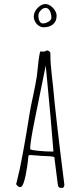

<svg xmlns="http://www.w3.org/2000/svg" viewBox="-20 -920 401 949"><path d="M195.8 -785.2Q224.6 -785.2 242.2 -800Q259.8 -814.9 259.8 -842.3Q259.8 -854.5 251.5 -868.2Q243.2 -881.8 230.2 -890.9Q217.3 -899.9 205.1 -899.9Q190.9 -899.9 177.5 -890.6Q164.1 -881.3 155.5 -866.9Q147 -852.5 147 -837.9Q147 -824.7 153.8 -812.5Q160.6 -800.3 171.9 -792.7Q183.1 -785.2 195.8 -785.2ZM205.1 -880.9Q218.8 -880.9 226.3 -866.2Q233.9 -851.6 233.9 -832Q233.9 -821.3 219.5 -812.7Q205.1 -804.2 191.9 -804.2Q182.6 -804.2 177.7 -812Q172.9 -818.8 171.4 -825.9Q169.9 -833 169.9 -843.3Q169.9 -856.4 181.4 -868.7Q192.9 -880.9 205.1 -880.9ZM162.6 -151.4Q188 -148.9 199.2 -148.9Q230.5 -148.9 248.5 -144L265.1 -13.2Q266.6 -2.4 268.6 2Q270.5 6.3 274.9 7.6Q279.3 8.8 290 8.8Q297.9 4.4 297.9 -5.9V-8.8Q254.4 -352.1 242.2 -493.2L236.3 -545.9Q232.4 -580.1 230.7 -603.8Q229 -627.4 229 -655.8Q229 -662.1 223.4 -666.5Q217.8 -670.9 210.9 -670.9Q205.1 -665 192.9 -665Q189 -665 186 -665.5L179.2 -666Q176.8 -661.6 172.9 -636.2Q170.4 -622.6 168 -595.7L166 -579.6L162.1 -543Q157.2 -511.2 144.5 -450.2Q131.3 -390.6 127 -362.8L116.2 -296.9L110.4 -261.7Q106.9 -239.3 103.5 -221.2L92.3 -159.2Q78.6 -82 62 -18.1L61 -15.1L60.1 -12.2Q60.1 -6.3 66.9 -0.7Q73.7 4.9 80.1 4.9Q87.9 4.9 95.2 -12.2Q101.6 -28.8 106.9 -54.2Q115.7 -100.6 118.2 -126L120.1 -146Q120.6 -146.5 120.6 -147.5Q120.6 -148.4 121.1 -149.4Q121.6 -151.9 123 -152.8Q124.5 -153.8 127.9 -153.8Q137.2 -153.8 162.6 -151.4ZM151.9 -329.1Q154.3 -338.9 206.1 -596.2Q236.8 -275.9 244.1 -170.9H233.9Q206.1 -170.9 167.5 -174.8Q128.9 -178.7 128.9 -183.6Q128.9 -215.3 151.9 -329.1Z"/></svg>

Font: Amatica SC
Style: Regular
Weight: 400
Designer: Vernon Adams, Ben Nathan
Foundry: newtypography
Version: Version 2.001